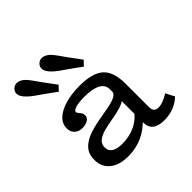

<svg xmlns="http://www.w3.org/2000/svg" viewBox="-173 -827 996 996"><g transform="rotate(-45 325.0 -328.5)"><path d="M401 -206.7V-303.5Q401 -335.8 369.8 -352.3Q338.6 -368.9 279.4 -368.9Q240.9 -368.9 216.7 -362.1Q192.5 -355.3 192.5 -343.9Q192.5 -338.1 198.1 -331.9Q203.8 -325.7 209.4 -317.6Q215 -309.5 215 -297.5Q215 -281.1 199.3 -270.8Q183.5 -260.6 157.9 -260.6Q131.3 -260.6 115.1 -276.4Q99 -292.3 99 -317.7Q99 -350.9 124.5 -375.1Q150 -399.4 195.9 -413.1Q241.8 -426.9 302.8 -426.9Q397.4 -426.9 438.2 -389.6Q479 -352.4 479 -266.5V-206.7ZM223.2 11.3Q158.8 11.3 121.7 -18.4Q84.7 -48.1 84.7 -99.6Q84.7 -142.9 107.5 -168.2Q130.4 -193.5 166.4 -207Q202.4 -220.4 242.9 -227.9Q283.3 -235.3 319.4 -241.6Q355.4 -247.9 378.7 -258.6Q401.9 -269.3 401.9 -290.3L411 -223.9Q394.3 -207.6 364.9 -199Q335.5 -190.3 301.4 -184.6Q267.4 -178.9 237.4 -171.3Q207.3 -163.6 187.8 -149Q168.3 -134.4 168.3 -107.5Q168.3 -82.9 188.3 -69.8Q208.4 -56.6 246.8 -56.6Q298.2 -56.6 340.9 -76.4Q383.6 -96.2 411.5 -136.4L412.6 -73.4Q374 -30.9 326.4 -9.8Q278.9 11.3 223.2 11.3ZM479 -94.4Q479 -75.1 487.3 -66Q495.5 -56.9 513 -56.9Q528.9 -56.9 548.4 -64.3Q568 -71.6 589 -84.8L613.8 -37.2Q588.7 -13.4 556.6 -1Q524.5 11.3 487.7 11.3Q444.8 11.3 422.9 -6.2Q401 -23.7 401 -58.6V-206.7H479ZM204.6 -481Q170.3 -506.8 143.5 -525.3Q116.6 -543.8 97.1 -557.9Q77.6 -572.1 65.5 -585Q45.5 -605 42.5 -623.4Q39.5 -641.8 54.2 -656.3Q68.1 -669.5 86.9 -667.2Q105.8 -664.9 124.3 -647.9Q135 -638 148.9 -618.3Q162.9 -598.6 182.9 -570.7Q202.9 -542.8 229.7 -507.4ZM388.3 -481Q354.1 -506.8 327.2 -525.3Q300.3 -543.8 280.8 -557.9Q261.3 -572.1 249.3 -585Q229.3 -605 226.3 -623.4Q223.2 -641.8 237.9 -656.3Q251.8 -669.5 270.7 -667.2Q289.5 -664.9 308 -647.9Q318.7 -638 332.7 -618.3Q346.6 -598.6 366.6 -570.7Q386.6 -542.8 413.5 -507.4Z"/></g></svg>

Font: Playfair 5pt SemiExpanded Light
Style: Regular
Weight: 300
Width: 6
Designer: Claus Eggers Sørensen
Foundry: Claus Eggers Sørensen
Version: Version 2.203